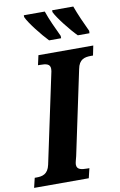

<svg xmlns="http://www.w3.org/2000/svg" viewBox="-122 -1000 659 1055"><g transform="rotate(-10 208.0 -472.0)"><path d="M362 -784H427L428 -797C407 -841 381 -899 365 -944H247V-934C263 -899 326 -820 362 -784ZM202 -784H269V-797C248 -841 221 -899 206 -944H89V-934C104 -899 167 -820 202 -784ZM-20 0H285L298 -54H287C253 -54 228 -58 228 -86C228 -97 233 -111 238 -132L337 -600C347 -653 378 -660 414 -660H425L436 -714H130L118 -660H128C163 -660 186 -656 186 -628C186 -622 185 -611 180 -592L78 -112C67 -61 36 -54 3 -54H-7Z"/></g></svg>

Font: Noto Serif Condensed Extra
Style: Italic
Weight: 800
Width: 3
Italic angle: -12°
Designer: Monotype Design Team
Foundry: Monotype Imaging Inc.
Version: Version 1.901